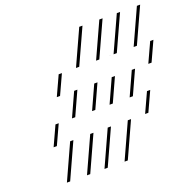

<svg xmlns="http://www.w3.org/2000/svg" viewBox="-141 -970 1124 1114"><g transform="rotate(-20 420.5 -412.5)"><path d="M493.1 -340H385.1L451.5 -486H559.5ZM329.6 -219 230 0H106L205.6 -219H103.6L159.1 -340H261.1L327.5 -486H220.5L276 -607H383L482.4 -825H606.4L507 -607H615L714.4 -825H838.4L739 -607H841L785.5 -486H683.5L617.1 -340H724.1L668.6 -219H561.6L462 0H338L437.6 -219ZM473.1 -340 539.5 -486H431.5L365.1 -340ZM309.6 -219H417.6L318 0H442L541.6 -219H648.6L704.1 -340H597.1L663.5 -486H765.5L821 -607H719L818.4 -825H694.4L595 -607H487L586.4 -825H462.4L363 -607H256L200.5 -486H307.5L241.1 -340H139.1L83.6 -219H185.6L86 0H210Z"/></g></svg>

Font: Hussar Plate
Style: Obl
Weight: 700
Foundry: Cannot Into Space Fonts
Version: Version 0.798247